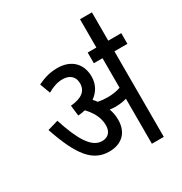

<svg xmlns="http://www.w3.org/2000/svg" viewBox="-185 -940 1017 1075"><g transform="rotate(-30 323.5 -402.5)"><path d="M390 -211C390 -239 385 -263 377 -284C389 -282 401 -281 411 -281C438 -281 462 -284 486 -291V0H563V-553H647V-622H563V-805H486V-622H430V-553H486V-362C459 -353 435 -349 401 -349C379 -349 360 -351 341 -355C335 -363 328 -372 321 -379C358 -405 382 -444 382 -495C382 -575 331 -632 239 -632C186 -632 148 -618 110 -600L135 -533C168 -552 199 -563 233 -563C277 -563 307 -539 307 -494C307 -446 273 -417 200 -411L208 -343C224 -344 239 -346 254 -350C288 -315 315 -271 315 -219C315 -174 290 -152 253 -152C184 -152 137 -237 92 -376L23 -356C90 -158 154 -81 259 -81C337 -81 390 -126 390 -211Z"/></g></svg>

Font: Noto Sans Devanagari UI Condensed
Style: Regular
Weight: 400
Width: 3
Designer: Jelle Bosma - Monotype Design Team
Foundry: Monotype Imaging Inc.
Version: Version 2.004